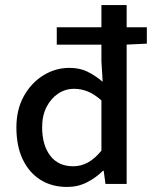

<svg xmlns="http://www.w3.org/2000/svg" viewBox="-20 -729 609 761"><path d="M246 12Q185 12 140 -16.5Q95 -45 70 -97.5Q45 -150 45 -224Q45 -295 74.5 -348Q104 -401 152 -430.5Q200 -460 255 -460Q296 -460 326.5 -445Q357 -430 387 -405L382 -486V-709H482V0H398L391 -52H388Q361 -25 325 -6.5Q289 12 246 12ZM270 -70Q301 -70 328.5 -85Q356 -100 382 -132V-331Q354 -356 327.5 -366.5Q301 -377 274 -377Q239 -377 210.5 -358Q182 -339 164.5 -305Q147 -271 147 -225Q147 -154 179 -112Q211 -70 270 -70ZM205 -552V-621H562V-556L477 -552Z"/></svg>

Font: Mada Medium
Style: Regular
Weight: 500
Designer: Khaled Hosny
Version: Version 1.5